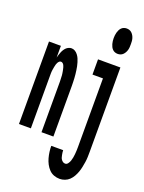

<svg xmlns="http://www.w3.org/2000/svg" viewBox="-177 -832 854 1137"><g transform="rotate(20 250.0 -263.5)"><path d="M11 0V-520H86V-446Q88 -455 91 -464Q94 -473 97.5 -482Q101 -491 106 -499Q111 -507 117.5 -513.5Q124 -520 133 -524Q142 -528 151 -528Q162 -528 172.5 -522Q183 -516 191 -505.5Q199 -495 203.5 -484.5Q208 -474 211.5 -462.5Q215 -451 217.5 -439Q220 -427 221.5 -415.5Q223 -404 224.5 -392Q226 -380 226.5 -368Q227 -356 227.5 -344Q228 -332 228 -320V0H153V-320Q153 -326 152.5 -332.5Q152 -339 152 -345Q152 -351 151.5 -357.5Q151 -364 150 -370Q149 -376 148 -382Q147 -388 145.5 -394.5Q144 -401 142.5 -406.5Q141 -412 138 -418Q135 -424 130 -428Q125 -432 119 -432Q113 -432 108.5 -428Q104 -424 100.5 -418Q97 -412 95.5 -406.5Q94 -401 92.5 -394.5Q91 -388 90 -382Q89 -376 88 -370Q87 -364 86.5 -357.5Q86 -351 86 -345Q86 -339 86 -332.5Q86 -326 86 -320V0ZM418 -590Q409 -590 400.5 -593Q392 -596 385.5 -602.5Q379 -609 375 -617Q371 -625 368.5 -634Q366 -643 365 -652Q364 -661 364 -670Q364 -679 365 -688Q366 -697 368.5 -706Q371 -715 375 -723Q379 -731 385.5 -737.5Q392 -744 400.5 -747Q409 -750 418 -750Q427 -750 435.5 -747Q444 -744 450.5 -737.5Q457 -731 461.5 -723Q466 -715 468.5 -706Q471 -697 471.5 -688Q472 -679 472 -670Q472 -661 471.5 -652Q471 -643 468.5 -634Q466 -625 461.5 -617Q457 -609 450.5 -602.5Q444 -596 435.5 -593Q427 -590 418 -590ZM348 223Q329 223 311.5 216.5Q294 210 281 196.5Q268 183 259 166Q250 149 245 130.5Q240 112 237.5 93.5Q235 75 235 56H310Q310 63 311 70.5Q312 78 313.5 85.5Q315 93 317 100Q319 107 323.5 113Q328 119 334 123Q340 127 348 127Q358 127 365 117.5Q372 108 375.5 97.5Q379 87 381 76Q383 65 384 54Q385 43 385.5 32Q386 21 386 10V-424H320V-520H461V10Q461 27 460.5 43.5Q460 60 457.5 76.5Q455 93 451.5 110Q448 127 442.5 142.5Q437 158 428.5 173Q420 188 408 199.5Q396 211 380 217Q364 223 348 223Z"/></g></svg>

Font: Iosevka Term
Style: Bold
Weight: 700
Monospace: yes
Designer: Belleve Invis
Foundry: Belleve Invis
Version: Version 30.0.1